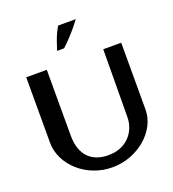

<svg xmlns="http://www.w3.org/2000/svg" viewBox="-170 -1090 1119 1239"><g transform="rotate(-20 390.0 -471.0)"><path d="M389.9 18.8Q323.7 18.8 264.8 -4Q205.8 -26.8 160.7 -66.7Q115.6 -106.6 89.8 -158.9Q63.9 -211.2 63.9 -269.6V-717.6H205.2V-265.6Q205.2 -215.3 218.2 -177.3Q231.2 -139.3 255.6 -114.1Q280 -88.8 314.1 -76.2Q348.2 -63.6 390.5 -63.6Q438.3 -63.6 475.2 -78.8Q512.2 -94.1 537.6 -120.6Q563 -147.2 576.1 -181.3Q589.3 -215.3 589.6 -252.8L592.9 -717.6H716.2V-259.9Q716.2 -204.1 690.2 -153.7Q664.1 -103.2 618.6 -64.5Q573.1 -25.8 514.3 -3.5Q455.4 18.8 389.9 18.8ZM309.3 -809.6Q320.5 -846.2 330.7 -873.8Q340.8 -901.3 351 -922.5Q361.1 -943.7 371.2 -960.9H492.7Q480.9 -944.3 460.4 -919.3Q439.9 -894.2 413.6 -865.6Q387.2 -836.9 357.6 -809.6Z"/></g></svg>

Font: Russolo 10pt ExtraLight
Style: Regular
Weight: 200
Designer: Micah Stupak-Hahn
Version: Version 1.000